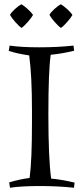

<svg xmlns="http://www.w3.org/2000/svg" viewBox="-20 -873 377 901"><path d="M135 -803Q128 -790 110.5 -770Q93 -750 81 -742Q69 -750 51.5 -770Q34 -790 27 -803Q33 -815 50 -830.5Q67 -846 81 -853Q94 -845 111 -829.5Q128 -814 135 -803ZM320 -803Q313 -790 295.5 -770Q278 -750 266 -742Q254 -750 236.5 -770Q219 -790 212 -803Q218 -815 235 -830.5Q252 -846 266 -853Q279 -845 296 -829.5Q313 -814 320 -803ZM218 -616Q207 -541 207 -336Q207 -131 220 -35Q273 -30 330 -16L327 8Q253 0 166.5 0Q80 0 27 8L23 -17Q68 -31 119 -38Q130 -120 130 -296V-355Q130 -517 117 -613Q66 -620 21 -634L25 -659Q78 -651 164.5 -651Q251 -651 325 -659L328 -635Q271 -621 218 -616Z"/></svg>

Font: Almendra SC
Style: Regular
Weight: 400
Designer: Ana Sanfelippo
Foundry: Ana Sanfelippo
Version: Version 1.003